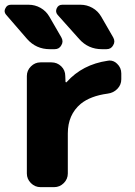

<svg xmlns="http://www.w3.org/2000/svg" viewBox="-42 -810 570 810"><path d="M297.9 -790Q324.2 -790 347.7 -776.9Q371.1 -763.7 384.8 -740.2L435.5 -652.3Q440.4 -643.6 440.4 -635.3Q440.4 -627 435.5 -619.1Q426.8 -602.5 407.2 -602.5H387.7Q330.1 -602.5 292 -645.5L201.2 -747.1Q190.4 -759.8 197.3 -774.9Q204.1 -790 220.7 -790ZM79.1 -790Q105.5 -790 128.9 -776.9Q152.3 -763.7 166 -740.2L216.8 -652.3Q221.7 -643.6 221.7 -635.3Q221.7 -627 216.8 -619.1Q208 -602.5 188.5 -602.5H168Q110.4 -602.5 72.3 -645.5L-15.6 -747.1Q-22.5 -754.9 -22.5 -763.7Q-22.5 -768.6 -19.5 -774.4Q-12.7 -790 3.9 -790ZM71.3 -489.3Q71.3 -512.7 88.4 -529.8Q105.5 -546.9 128.9 -546.9H174.8Q199.2 -546.9 216.3 -530.3Q233.4 -513.7 233.4 -489.3L234.4 -464.8Q234.4 -463.9 236.3 -462.9Q238.3 -461.9 239.3 -463.9Q305.7 -538.1 412.1 -553.7Q416 -554.7 419.9 -554.7Q438.5 -554.7 452.1 -541Q469.7 -524.4 469.7 -500V-475.6Q469.7 -452.1 453.1 -435.1Q436.5 -418 412.1 -415Q339.8 -405.3 298.8 -372.1Q244.1 -326.2 244.1 -247.1V-78.1Q244.1 -54.7 227.1 -37.6Q210 -20.5 186.5 -20.5H128.9Q105.5 -20.5 88.4 -37.6Q71.3 -54.7 71.3 -78.1Z"/></svg>

Font: Gen Jyuu Gothic Heavy
Style: Bold
Weight: 900
Designer: [Source Han Sans]
Ryoko NISHIZUKA  (kana & ideographs); Paul D. Hunt (Latin, Greek & Cyrillic); Wenlong ZHANG  (bopomofo
Version: Version 1.002.20150607